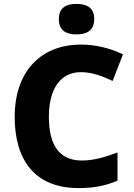

<svg xmlns="http://www.w3.org/2000/svg" viewBox="-20 -1018 683 982"><path d="M371 -998C321 -998 281 -981 281 -920C281 -860 321 -842 371 -842C421 -842 462 -860 462 -920C462 -981 421 -998 371 -998ZM394 -649C450 -649 503 -629 556 -604L609 -740C541 -773 465 -790 395 -790C176 -790 55 -638 55 -422C55 -203 155 -56 382 -56C457 -56 518 -67 581 -94V-238C516 -214 459 -197 399 -197C283 -197 230 -276 230 -421C230 -563 289 -649 394 -649Z"/></svg>

Font: Noto Sans Malayalam UI ExtraBold
Style: Regular
Weight: 800
Designer: Jelle Bosma - Monotype Design Team
Foundry: Monotype Imaging Inc.
Version: Version 2.104